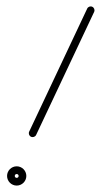

<svg xmlns="http://www.w3.org/2000/svg" viewBox="-20 -554 316 598"><path d="M267.4 -532.9C261.5 -535.7 254.3 -533.1 251.5 -527.1C191.3 -399.5 131.1 -271.8 70.9 -144.1C68.1 -138.1 70.6 -131 76.6 -128.1C82.6 -125.3 89.8 -127.9 92.6 -133.9C92.6 -133.9 92.6 -133.9 92.6 -133.9C152.8 -261.5 213 -389.2 273.2 -516.9C276 -522.9 273.4 -530 267.4 -532.9ZM38 -6C38 -2.6 35.4 0 32 0C28.6 0 26 -2.6 26 -6C26 -9.4 28.6 -12 32 -12C35.4 -12 38 -9.4 38 -6ZM2 -6C2 10.5 15.5 24 32 24C48.5 24 62 10.5 62 -6C62 -22.5 48.5 -36 32 -36C15.5 -36 2 -22.5 2 -6Z"/></svg>

Font: FRB American Cursive Guidelines Arrows Light
Style: Italic
Weight: 300
Italic angle: -25°
Version: Version 2.0;Modular Font Editor K font №1